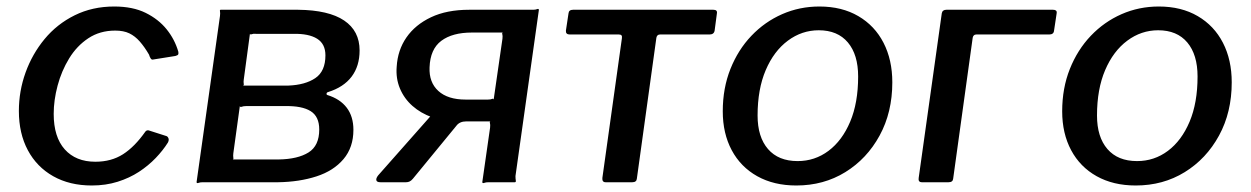

<svg xmlns="http://www.w3.org/2000/svg" viewBox="-20 -560 3845 590"><path d="M331 -540Q388 -540 427.5 -520.5Q467 -501 492 -470Q517 -439 528 -401Q529 -395 527.5 -392.5Q526 -390 519 -388L450 -377Q446 -376 443 -380.5Q440 -385 438 -392Q424 -416 409.5 -432.5Q395 -449 377.5 -457.5Q360 -466 334 -466Q287 -466 251.5 -442.5Q216 -419 192.5 -380.5Q169 -342 157 -297Q145 -252 145 -210Q145 -139 179 -101Q213 -63 273 -63Q322 -63 358 -86Q394 -109 427 -156Q432 -162 441 -158L491 -142Q495 -141 497.5 -135.5Q500 -130 496 -122Q481 -98 458.5 -74.5Q436 -51 407 -32Q378 -13 341.5 -1.5Q305 10 262 10Q194 10 143.5 -18.5Q93 -47 65.5 -98.5Q38 -150 38 -219Q38 -280 58.5 -337Q79 -394 117 -440Q155 -486 209.5 -513Q264 -540 331 -540Z M584 0 656 -511Q657 -520 656 -525Q655 -530 658 -530H896Q990 -529 1037.5 -497Q1085 -465 1085 -405Q1085 -357 1060.5 -324.5Q1036 -292 988 -277Q984 -276 983.5 -272.5Q983 -269 986 -268Q1025 -256 1045.5 -229Q1066 -202 1066 -161Q1066 -107 1035.5 -71Q1005 -35 952.5 -18Q900 -1 835 0H603Q595 0 590 2Q585 4 584 0ZM837 -70Q895 -71 928 -91.5Q961 -112 961 -162Q961 -202 934.5 -218.5Q908 -235 856 -234H736Q728 -234 723 -232Q718 -230 717 -234L697 -89Q696 -81 697 -75.5Q698 -70 695 -70ZM866 -297Q918 -299 949 -320Q980 -341 980 -390Q980 -425 954.5 -441Q929 -457 881 -456H767Q759 -457 754 -455Q749 -453 748 -456L729 -315Q728 -308 729 -302.5Q730 -297 726 -297Z M1462 0 1486 -168Q1487 -177 1485.5 -182Q1484 -187 1488 -187H1384Q1343 -187 1308 -199.5Q1273 -212 1247.5 -234.5Q1222 -257 1209 -288Q1196 -319 1199 -355Q1202 -406 1229 -445Q1256 -484 1304.5 -507Q1353 -530 1422 -530H1618Q1626 -530 1630.5 -532Q1635 -534 1636 -530L1564 -19Q1564 -11 1565 -5.5Q1566 0 1562 0H1481Q1473 0 1468 2Q1463 4 1462 0ZM1149 0Q1138 0 1136.5 -6Q1135 -12 1142 -21L1325 -228L1413 -187Q1392 -187 1382 -173L1249 -11Q1244 -5 1239 -2.5Q1234 0 1228 0ZM1411 -254H1479Q1488 -254 1492 -256Q1496 -258 1497 -254L1524 -441Q1525 -450 1523.5 -455Q1522 -460 1526 -460H1430Q1370 -460 1336 -434.5Q1302 -409 1300 -353Q1298 -307 1327 -280.5Q1356 -254 1411 -254Z M2160 -454H2008Q1999 -454 1997 -444L1937 -11Q1936 0 1923 0H1841Q1830 0 1831 -13L1891 -442Q1892 -448 1890 -451Q1888 -454 1882 -454H1731Q1718 -454 1719 -466L1727 -519Q1728 -530 1741 -530H2172Q2185 -530 2183 -519L2176 -466Q2174 -454 2160 -454Z M2427 10Q2358 10 2307 -18.5Q2256 -47 2228.5 -98.5Q2201 -150 2201 -218Q2201 -289 2224.5 -348Q2248 -407 2289 -450Q2330 -493 2383.5 -516.5Q2437 -540 2498 -540Q2567 -540 2617.5 -510.5Q2668 -481 2695 -428.5Q2722 -376 2722 -307Q2722 -215 2683 -143.5Q2644 -72 2577.5 -31Q2511 10 2427 10ZM2431 -65Q2484 -65 2526 -96.5Q2568 -128 2592.5 -186Q2617 -244 2617 -325Q2617 -392 2585.5 -429.5Q2554 -467 2496 -467Q2444 -467 2401 -435Q2358 -403 2333 -344.5Q2308 -286 2308 -205Q2308 -139 2340 -102Q2372 -65 2431 -65Z M2813 0Q2801 0 2803 -13L2874 -519Q2876 -530 2888 -530H3216Q3222 -530 3225 -527.5Q3228 -525 3227 -519L3219 -466Q3218 -454 3204 -454H2980Q2971 -454 2969 -444L2909 -11Q2908 0 2895 0Z M3470 10Q3401 10 3350 -18.5Q3299 -47 3271.5 -98.5Q3244 -150 3244 -218Q3244 -289 3267.5 -348Q3291 -407 3332 -450Q3373 -493 3426.5 -516.5Q3480 -540 3541 -540Q3610 -540 3660.5 -510.5Q3711 -481 3738 -428.5Q3765 -376 3765 -307Q3765 -215 3726 -143.5Q3687 -72 3620.5 -31Q3554 10 3470 10ZM3474 -65Q3527 -65 3569 -96.5Q3611 -128 3635.5 -186Q3660 -244 3660 -325Q3660 -392 3628.5 -429.5Q3597 -467 3539 -467Q3487 -467 3444 -435Q3401 -403 3376 -344.5Q3351 -286 3351 -205Q3351 -139 3383 -102Q3415 -65 3474 -65Z"/></svg>

Font: Libre Franklin Medium
Style: Italic
Weight: 500
Italic angle: -8°
Designer: Pablo Impallari, Rodrigo Fuenzalida, Nhung Nguyen
Foundry: Impallari Type
Version: Version 3.000